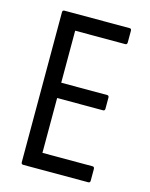

<svg xmlns="http://www.w3.org/2000/svg" viewBox="-102 -722 616 788"><g transform="rotate(15 206.0 -327.5)"><path d="M74 0Q65 0 65 -9V-646Q65 -655 73 -655H350Q358 -655 358 -646V-597Q358 -587 350 -587H137V-366H332Q340 -366 340 -357V-310Q340 -301 332 -301H137V-68H350Q358 -68 358 -58V-9Q358 0 350 0Z"/></g></svg>

Font: Sofia Sans Condensed
Style: Regular
Weight: 400
Designer: Botio Nikoltchev, Ani Petrova
Foundry: lettersoup
Version: Version 4.100